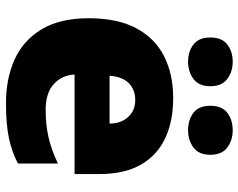

<svg xmlns="http://www.w3.org/2000/svg" viewBox="-100 -708 817 658"><g transform="rotate(90 309.0 -378.5)"><path d="M315 -563Q396 -563 454.5 -535Q513 -507 544.5 -451Q576 -395 576 -310V-225H235Q237 -182 267.5 -154Q298 -126 356 -126Q408 -126 451 -136Q494 -146 540 -168V-31Q500 -10 452.5 0Q405 10 333 10Q249 10 183.5 -19.5Q118 -49 80 -112Q42 -175 42 -273Q42 -373 76.5 -437Q111 -501 172.5 -532Q234 -563 315 -563ZM322 -433Q288 -433 265.5 -412Q243 -391 239 -345H403Q403 -370 393.5 -389.5Q384 -409 366 -421Q348 -433 322 -433ZM108 -690Q108 -730 132 -748.5Q156 -767 191 -767Q225 -767 250 -748.5Q275 -730 275 -690Q275 -651 250 -632.5Q225 -614 191 -614Q156 -614 132 -632.5Q108 -651 108 -690ZM342 -690Q342 -730 366 -748.5Q390 -767 426 -767Q460 -767 485 -748.5Q510 -730 510 -690Q510 -651 485 -632.5Q460 -614 426 -614Q390 -614 366 -632.5Q342 -651 342 -690Z"/></g></svg>

Font: Noto Sans Thai Black
Style: Regular
Weight: 900
Version: Version 2.001